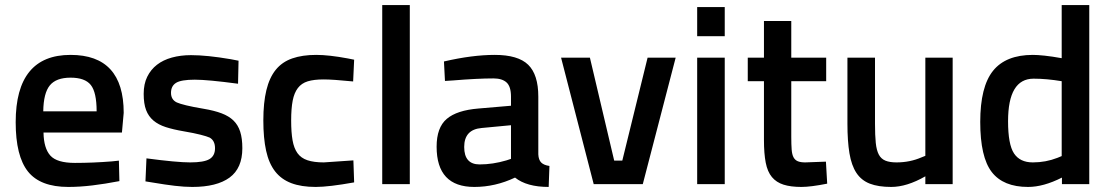

<svg xmlns="http://www.w3.org/2000/svg" viewBox="-20 -728 4392 759"><path d="M422 -90 450 -93 452 -12Q395 -1 345 5Q295 11 250 11Q139 11 90.5 -50Q42 -111 42 -245Q42 -511 259 -511Q469 -511 469 -282L462 -204H152Q153 -142 179 -113Q205 -84 276 -84Q347 -84 422 -90ZM151 -288H362Q362 -363 339 -392Q316 -421 259 -421Q202 -421 177 -390.5Q152 -360 151 -288Z M923 -488 921 -397Q861 -405 818.5 -409Q776 -413 750 -413Q696 -413 676 -400.5Q656 -388 656 -361Q656 -334 679 -323Q690 -318 716.5 -311.5Q743 -305 785 -298Q827 -291 856 -280Q885 -269 903 -251.5Q921 -234 929.5 -207.5Q938 -181 938 -142Q938 -63 887.5 -26Q837 11 740 11Q709 11 671 6.5Q633 2 586 -6L555 -11L559 -102Q619 -94 662.5 -90Q706 -86 732 -86Q786 -86 808 -99Q830 -112 830 -142Q830 -172 809 -184Q798 -189 772.5 -195.5Q747 -202 706 -209Q665 -216 635.5 -225.5Q606 -235 586.5 -251.5Q567 -268 557.5 -293Q548 -318 548 -357Q548 -396 562 -424.5Q576 -453 600.5 -472Q625 -491 659.5 -500.5Q694 -510 735 -510Q767 -510 806 -506Q845 -502 892 -494Z M1230 -511Q1280 -511 1355 -497L1380 -492L1376 -406Q1336 -410 1307 -412Q1278 -414 1259 -414Q1221 -414 1196.5 -406.5Q1172 -399 1157.5 -380Q1143 -361 1137 -330Q1131 -299 1131 -252Q1131 -205 1136.5 -173.5Q1142 -142 1156 -122.5Q1170 -103 1195.5 -94.5Q1221 -86 1260 -86L1377 -94L1380 -7Q1280 11 1228 11Q1171 11 1131.5 -4Q1092 -19 1067.5 -50.5Q1043 -82 1032 -132Q1021 -182 1021 -252Q1021 -322 1033 -371.5Q1045 -421 1070 -452Q1095 -483 1135 -497Q1175 -511 1230 -511Z M1600 0V-708H1491V0Z M2108 -346V-118Q2109 -96 2119.5 -85.5Q2130 -75 2152 -72L2149 11Q2062 11 2016 -26Q1938 11 1855 11Q1706 11 1706 -148Q1706 -224 1746 -258Q1786 -292 1871 -299L2000 -310V-346Q2000 -386 1982.5 -402Q1965 -418 1931 -418Q1899 -418 1859 -416Q1819 -414 1771 -410L1739 -408L1735 -485Q1847 -511 1936 -511Q2028 -511 2068 -472Q2108 -433 2108 -346ZM2000 -233 1884 -222Q1815 -216 1815 -147Q1815 -78 1876 -78Q1928 -78 1982 -94L2000 -100Z M2327 0H2521L2651 -500H2540L2440 -93H2408L2312 -500H2198Z M2845 0V-500H2736V0ZM2845 -585V-700H2736V-585Z M3246 -500V-407H3108V-187Q3108 -157 3109.5 -137Q3111 -117 3117 -106Q3123 -95 3134 -90.5Q3145 -86 3163 -86L3245 -89L3250 -2Q3185 11 3148 11Q3106 11 3077.5 2Q3049 -7 3031.5 -28Q3014 -49 3007 -85Q3000 -121 3000 -175V-407H2936V-500H3000V-645H3108V-500Z M3638 -112V-500H3746V0H3638V-31Q3565 11 3503 11Q3452 11 3418.5 -2Q3385 -15 3365.5 -44.5Q3346 -74 3338 -122Q3330 -170 3330 -239V-500H3439V-238Q3439 -193 3442 -163.5Q3445 -134 3454 -117Q3463 -100 3480 -93Q3497 -86 3524 -86Q3577 -86 3623 -106Z M4177 -708H4286V0H4178V-26Q4105 11 4044 11Q3946 11 3900.5 -48Q3855 -107 3855 -246Q3855 -385 3905.5 -448Q3956 -511 4063 -511Q4081 -511 4109.5 -508Q4138 -505 4177 -498ZM4160 -104 4177 -111V-407Q4147 -412 4119.5 -414.5Q4092 -417 4066 -417Q3965 -417 3965 -249Q3965 -157 3988.5 -121.5Q4012 -86 4063 -86Q4114 -86 4160 -104Z"/></svg>

Font: Sunflower Medium
Style: Regular
Weight: 500
Designer: JIKJI
Foundry: JIKJI
Version: Version 1.00